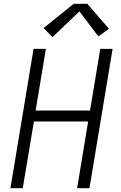

<svg xmlns="http://www.w3.org/2000/svg" viewBox="-20 -993 640 1013"><path d="M35 0 157 -735H222L168 -410H455L509 -735H574L452 0H387L445 -352H159L100 0ZM257 -797 210 -845 369 -973H441L555 -841L499 -801L399 -933Z"/></svg>

Font: Iosevka SS04 Light Extended
Style: Italic
Weight: 300
Width: 7
Italic angle: -9°
Monospace: yes
Designer: Belleve Invis
Foundry: Belleve Invis
Version: Version 19.0.0; ttfautohint (v1.8.4)